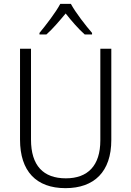

<svg xmlns="http://www.w3.org/2000/svg" viewBox="-20 -967 682 997"><path d="M348 -947H293C270 -903 218 -836 185 -796V-788H221C254 -817 290 -860 321 -897C351 -859 387 -817 420 -788H458V-796C426 -833 372 -902 348 -947ZM558 -240V-714H501V-238C501 -107 436 -41 322 -41C205 -41 141 -107 141 -242V-714H84V-242C84 -78 168 10 320 10C469 10 558 -75 558 -240Z"/></svg>

Font: Noto Sans Devanagari SemiCondensed Light
Style: Regular
Weight: 300
Width: 4
Designer: Jelle Bosma - Monotype Design Team
Foundry: Monotype Imaging Inc.
Version: Version 2.004